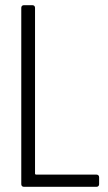

<svg xmlns="http://www.w3.org/2000/svg" viewBox="-20 -720 417 740"><path d="M72 0H352C358 0 362 -4 362 -10V-37C362 -43 358 -47 352 -47H119C117 -47 115 -49 115 -51V-690C115 -696 111 -700 105 -700H72C66 -700 62 -696 62 -690V-10C62 -4 66 0 72 0Z"/></svg>

Font: Barlow Condensed Light
Style: Regular
Weight: 300
Width: 3
Designer: Jeremy Tribby
Foundry: Tribby Type
Version: Version 1.422;hotconv 1.0.109;makeotfexe 2.5.65596